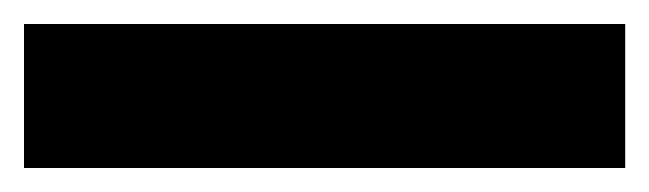

<svg xmlns="http://www.w3.org/2000/svg" viewBox="-22 -951 541 160"><path d="M499 -811H-2V-931H499Z"/></svg>

Font: Noto Sans Tamil UI Condensed Black
Style: Regular
Weight: 900
Width: 3
Designer: Jelle Bosma - Monotype Design Team
Foundry: Monotype Imaging Inc.
Version: Version 2.004; ttfautohint (v1.8.4.7-5d5b)